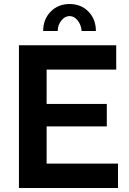

<svg xmlns="http://www.w3.org/2000/svg" viewBox="-20 -935 641 955"><path d="M267.1 -780.8H194.8Q194.8 -838.9 231.9 -877Q269 -915 326.2 -915Q383.3 -915 420.2 -877Q457 -838.9 457 -780.8H386.2Q383.3 -812.5 366 -833.7Q348.6 -855 326.2 -855Q302.7 -855 284.9 -832.8Q267.1 -810.5 267.1 -780.8ZM566.9 -121.1V0H74.2V-710H558.1V-588.9H211.9V-418H511.2V-306.2H211.9V-121.1Z"/></svg>

Font: Rawline
Style: Bold
Weight: 700
Designer: Matt McInerney, Pablo Impallari, Rodrigo Fuenzalida
Foundry: Matt McInerney, Pablo Impallari, Rodrigo Fuenzalida
Version: Version 4.020;PS 004.020;hotconv 1.0.88;makeotf.lib2.5.64775